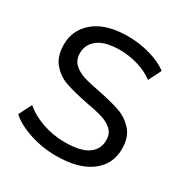

<svg xmlns="http://www.w3.org/2000/svg" viewBox="-143 -701 782 819"><g transform="rotate(30 248.0 -292.0)"><path d="M15.6 -67.8 47.8 -131.1Q82.2 -101.1 135 -82.2Q187.8 -63.3 246.7 -63.3Q324.4 -63.3 360.6 -88.9Q396.7 -114.4 396.7 -158.9Q396.7 -191.1 376.7 -209.4Q356.7 -227.8 326.1 -237.2Q295.6 -246.7 244.4 -255.6Q177.8 -268.9 136.1 -282.8Q94.4 -296.7 65 -330.6Q35.6 -364.4 35.6 -423.3Q35.6 -496.7 93.3 -543.3Q151.1 -590 256.7 -590Q311.1 -590 365 -575Q418.9 -560 453.3 -533.3L422.2 -471.1Q387.8 -496.7 343.9 -509.4Q300 -522.2 256.7 -522.2Q184.4 -522.2 148.9 -495.6Q113.3 -468.9 113.3 -425.6Q113.3 -392.2 133.9 -372.8Q154.4 -353.3 185 -343.9Q215.6 -334.4 268.9 -324.4Q335.6 -311.1 375.6 -296.7Q415.6 -282.2 444.4 -250Q473.3 -217.8 473.3 -160Q473.3 -84.4 413.3 -39.4Q353.3 5.6 243.3 5.6Q175.6 5.6 113.3 -15Q51.1 -35.6 15.6 -67.8Z"/></g></svg>

Font: Paperlogy 4 Regular
Style: Regular
Weight: 400
Designer: redesigned by Lee Juim, glyphs from Gmarket Sans & Montserrat
Foundry: PT&
Version: Version 1.001